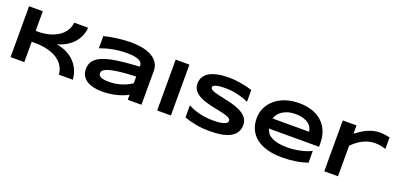

<svg xmlns="http://www.w3.org/2000/svg" viewBox="0 -1525 4869 2380"><g transform="rotate(20 2435.0 -335.0)"><path d="M742.2 0Q737.3 -54.7 715.8 -95.9Q694.3 -137.2 661.9 -167Q629.4 -196.8 588.6 -216.3Q547.9 -235.8 504.9 -247.3Q461.9 -258.8 419.2 -263.4Q376.5 -268.1 339.8 -268.1H286.1V0H105V-670.9H286.1V-412.1H323.2Q360.8 -412.1 401.9 -418Q442.9 -423.8 483.2 -436.5Q523.4 -449.2 560.5 -469.2Q597.7 -489.3 627 -518.1Q656.2 -546.9 675.8 -584.7Q695.3 -622.6 700.2 -670.9H884.8Q879.9 -617.7 863.5 -574.7Q847.2 -531.7 823 -497.8Q798.8 -463.9 769 -438.5Q739.3 -413.1 708 -394.8Q676.8 -376.5 645.8 -364.5Q614.7 -352.5 587.9 -346.2Q622.1 -340.8 658.9 -329.3Q695.8 -317.9 731.9 -299.1Q768.1 -280.3 801 -252.9Q834 -225.6 860.4 -189Q886.7 -152.3 904.3 -105.5Q921.9 -58.6 926.8 0Z M1650.9 0V-65.9Q1616.2 -46.9 1576.4 -32.2Q1536.6 -17.6 1493.7 -7.3Q1450.7 2.9 1405 8.1Q1359.4 13.2 1313 13.2Q1258.8 13.2 1208.3 2.9Q1157.7 -7.3 1118.7 -30.3Q1079.6 -53.2 1055.9 -90.3Q1032.2 -127.4 1032.2 -181.2Q1032.2 -249 1069.3 -294.2Q1106.4 -339.4 1182.6 -368.2Q1258.8 -397 1375.2 -412.6Q1491.7 -428.2 1650.9 -437V-451.2Q1650.9 -467.8 1642.1 -484.1Q1633.3 -500.5 1610.1 -512.9Q1586.9 -525.4 1546.6 -533.2Q1506.3 -541 1443.8 -541Q1394.5 -541 1346.4 -535.9Q1298.3 -530.8 1253.7 -522Q1209 -513.2 1168.9 -501.5Q1128.9 -489.7 1096.2 -477.1V-638.2Q1130.4 -647 1172.9 -655.3Q1215.3 -663.6 1261.2 -669.7Q1307.1 -675.8 1354 -679.4Q1400.9 -683.1 1443.8 -683.1Q1528.3 -683.1 1599.6 -669.2Q1670.9 -655.3 1722.4 -626Q1773.9 -596.7 1803 -551.8Q1832 -506.8 1832 -444.8V0ZM1650.9 -306.2Q1546.4 -302.2 1473.4 -294.9Q1400.4 -287.6 1352.1 -277.8Q1303.7 -268.1 1276.1 -256.8Q1248.5 -245.6 1234.9 -233.9Q1221.2 -222.2 1218 -210.4Q1214.8 -198.7 1214.8 -189Q1214.8 -177.2 1221.2 -166.3Q1227.5 -155.3 1243.4 -147Q1259.3 -138.7 1285.6 -133.8Q1312 -128.9 1352.1 -128.9Q1396.5 -128.9 1439 -135.7Q1481.4 -142.6 1519.5 -154.5Q1557.6 -166.5 1591.1 -182.9Q1624.5 -199.2 1650.9 -217.8Z M2039.1 0V-670.9H2220.2V0Z M3048.3 -481.9Q3029.3 -491.2 2998 -502.9Q2966.8 -514.6 2927.2 -525.1Q2887.7 -535.6 2841.3 -542.7Q2794.9 -549.8 2746.1 -549.8Q2707 -549.8 2679.4 -547.4Q2651.9 -544.9 2633.1 -541Q2614.3 -537.1 2603.3 -532Q2592.3 -526.9 2586.4 -521.5Q2580.6 -516.1 2578.9 -510.7Q2577.1 -505.4 2577.1 -501Q2577.1 -486.3 2591.8 -475.3Q2606.4 -464.4 2631.8 -455.8Q2657.2 -447.3 2690.9 -439.7Q2724.6 -432.1 2762.5 -424.1Q2800.3 -416 2840.6 -406.5Q2880.9 -397 2918.7 -384.3Q2956.5 -371.6 2990.2 -354.7Q3023.9 -337.9 3049.3 -315.4Q3074.7 -293 3089.4 -263.7Q3104 -234.4 3104 -196.8Q3104 -148.4 3086.9 -113.8Q3069.8 -79.1 3041.3 -55.2Q3012.7 -31.2 2975.1 -16.8Q2937.5 -2.4 2896.2 5.4Q2855 13.2 2812.7 15.6Q2770.5 18.1 2732.4 18.1Q2632.8 18.1 2548.1 1.7Q2463.4 -14.6 2398.4 -39.1V-199.2Q2465.3 -162.1 2551 -141.1Q2636.7 -120.1 2734.4 -120.1Q2792 -120.1 2828.4 -126.2Q2864.7 -132.3 2885.3 -141.8Q2905.8 -151.4 2913.1 -162.6Q2920.4 -173.8 2920.4 -184.1Q2920.4 -200.2 2905.8 -212.2Q2891.1 -224.1 2865.7 -233.2Q2840.3 -242.2 2806.6 -249.8Q2772.9 -257.3 2735.1 -264.9Q2697.3 -272.5 2657.2 -281.2Q2617.2 -290 2579.3 -302Q2541.5 -314 2507.8 -329.8Q2474.1 -345.7 2448.7 -367.4Q2423.3 -389.2 2408.7 -417.7Q2394 -446.3 2394 -483.9Q2394 -528.3 2409.7 -560.5Q2425.3 -592.8 2451.9 -615.5Q2478.5 -638.2 2513.4 -652.3Q2548.3 -666.5 2586.9 -674.3Q2625.5 -682.1 2665 -685.1Q2704.6 -688 2740.2 -688Q2779.3 -688 2820.6 -684.1Q2861.8 -680.2 2901.9 -673.1Q2941.9 -666 2979.2 -656.7Q3016.6 -647.5 3048.3 -637.2Z M4023.4 -33.2Q3940.9 -5.9 3858.6 6.1Q3776.4 18.1 3690.4 18.1Q3580.6 18.1 3494.9 -5.6Q3409.2 -29.3 3350.6 -74.2Q3292 -119.1 3261.2 -184.1Q3230.5 -249 3230.5 -331.1Q3230.5 -407.2 3261.5 -472.4Q3292.5 -537.6 3349.4 -585.7Q3406.2 -633.8 3486.8 -660.9Q3567.4 -688 3666.5 -688Q3757.8 -688 3833.7 -663.3Q3909.7 -638.7 3964.1 -590.3Q4018.6 -542 4048.6 -471.2Q4078.6 -400.4 4078.6 -308.1V-263.2H3417.5Q3426.3 -231.4 3446.5 -205.1Q3466.8 -178.7 3501.5 -160.2Q3536.1 -141.6 3586.7 -131.3Q3637.2 -121.1 3707.5 -121.1Q3757.3 -121.1 3805.2 -127.2Q3853 -133.3 3894.5 -143.3Q3936 -153.3 3969.5 -165.5Q4002.9 -177.7 4023.4 -189.9ZM3898.4 -396Q3896 -420.9 3883.5 -447.5Q3871.1 -474.1 3844.2 -495.6Q3817.4 -517.1 3773.9 -531Q3730.5 -544.9 3665.5 -544.9Q3604.5 -544.9 3560.1 -529.8Q3515.6 -514.6 3485.6 -492.2Q3455.6 -469.7 3439 -443.8Q3422.4 -418 3417.5 -396Z M4860.4 -519Q4853 -521.5 4839.1 -525.6Q4825.2 -529.8 4806.6 -533.9Q4788.1 -538.1 4765.9 -541Q4743.7 -543.9 4720.2 -543.9Q4671.4 -543.9 4629.2 -532Q4586.9 -520 4550.3 -500.2Q4513.7 -480.5 4482.2 -455.3Q4450.7 -430.2 4424.3 -403.8V0H4243.2V-670.9H4424.3V-562Q4457 -586.4 4491.5 -609.1Q4525.9 -631.8 4563.2 -649.4Q4600.6 -667 4642.1 -677.5Q4683.6 -688 4730 -688Q4747.6 -688 4765.9 -686.3Q4784.2 -684.6 4801.5 -682.1Q4818.8 -679.7 4834 -676.8Q4849.1 -673.8 4860.4 -670.9V-519Z"/></g></svg>

Font: REH Gaming
Style: Gaming
Weight: 700
Designer: Astigmatic (AOETI)
Foundry: Astigmatic (AOETI)
Version: Version 1.001 2011